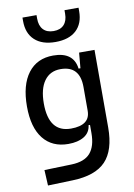

<svg xmlns="http://www.w3.org/2000/svg" viewBox="-107 -849 800 1149"><g transform="rotate(-10 293.0 -275.0)"><path d="M88.9 233.4 84 138.7 250 133.8Q328.6 131.3 364 90.3Q399.4 49.3 399.4 -30.3V-80.1H390.6Q385.7 -35.6 348.6 -12.9Q311.5 9.8 252.9 9.8Q154.8 9.8 100.8 -58.3Q46.9 -126.5 46.9 -253.9Q46.9 -384.3 101.1 -455.8Q155.3 -527.3 253.9 -527.3Q377.4 -527.3 390.6 -423.8H401.9L410.2 -517.6H503.9V-45.9Q503.9 92.3 440.9 158.2Q377.9 224.1 240.2 228.5ZM149.4 -253.9Q149.4 -78.1 284.2 -78.1Q400.4 -78.1 400.4 -166V-310.5Q400.4 -439.5 283.2 -439.5Q219.2 -439.5 184.3 -391.1Q149.4 -342.8 149.4 -253.9ZM283.2 -604.5Q202.1 -604.5 157.5 -645.5Q112.8 -686.5 112.8 -761.7V-782.7H198.2V-761.7Q198.2 -718.3 220.2 -694.6Q242.2 -670.9 283.2 -670.9Q324.2 -670.9 346.2 -694.6Q368.2 -718.3 368.2 -761.7V-782.7H453.6V-761.7Q453.6 -686.5 409.2 -645.5Q364.7 -604.5 283.2 -604.5Z"/></g></svg>

Font: Caskaydia Cove
Style: Regular
Weight: 400
Monospace: yes
Designer: Aaron Bell
Foundry: Saja Typeworks
Version: Version 4.300; ttfautohint (v1.8.3)